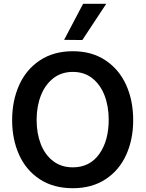

<svg xmlns="http://www.w3.org/2000/svg" viewBox="-20 -984 769 1012"><path d="M44 -351Q44 -453 81 -535.5Q118 -618 190.5 -666Q263 -714 364 -714Q464 -714 536 -666Q608 -618 645 -536Q682 -454 682 -351Q682 -249 645 -167.5Q608 -86 536 -39Q464 8 364 8Q262 8 190 -39Q118 -86 81 -167.5Q44 -249 44 -351ZM553 -353Q553 -424 531 -481Q509 -538 466.5 -571.5Q424 -605 364 -605Q304 -605 261 -571.5Q218 -538 195.5 -480.5Q173 -423 173 -352Q173 -281 195 -224.5Q217 -168 260 -135Q303 -102 364 -102Q453 -102 503 -172Q553 -242 553 -353ZM318 -774 418 -964H540L414 -773Z"/></svg>

Font: Be Vietnam SemiBold
Style: Regular
Weight: 600
Designer: Gabriel Lam
Foundry: TypeRant
Version: Version 4.000